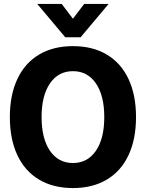

<svg xmlns="http://www.w3.org/2000/svg" viewBox="-20 -944 740 974"><path d="M30 -350Q30 -462 68 -543Q106 -624 178 -667Q250 -710 350 -710Q450 -710 522 -667Q594 -624 632 -543Q670 -462 670 -350Q670 -238 632 -157Q594 -76 522 -33Q450 10 350 10Q250 10 178 -33Q106 -76 68 -157Q30 -238 30 -350ZM509 -350Q509 -459 466.5 -521Q424 -583 350 -583Q276 -583 233.5 -521Q191 -459 191 -350Q191 -241 233.5 -179Q276 -117 350 -117Q424 -117 466.5 -179Q509 -241 509 -350ZM169 -924H293L350 -849L407 -924H531L389 -755H311Z"/></svg>

Font: Sarabun ExtraBold
Style: Regular
Weight: 800
Version: Version 1.000; ttfautohint (v1.6)